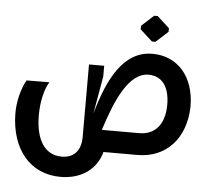

<svg xmlns="http://www.w3.org/2000/svg" viewBox="-61 -846 1155 1070"><g transform="rotate(5 517.0 -311.0)"><path d="M778 -637 846 -699V-719L778 -781H758L690 -719V-699L758 -637ZM768 -569C607 -569 525 -410 468 -208L505 -419V-479H420V-73C420 3 381 46 313 46C219 46 166 -34 166 -174C166 -248 183 -322 209 -361L81 -360C52 -309 34 -234 35 -169C38 30 147 159 316 159C432 159 516 99 543 0H732C894 0 1000 -116 1004 -294C1004 -461 909 -569 768 -569ZM732 -122C711 -122 677 -122 638 -122H559H523C578 -296 647 -451 756 -451C831 -451 874 -394 874 -294C874 -185 822 -122 732 -122Z"/></g></svg>

Font: Hejaz SemiBold
Style: Regular
Weight: 600
Designer: Bandar Raffah (Arabic) and Santiago Orozco (Latin)
Foundry: Caramella and Typemade
Version: Version 1.010;hotconv 1.0.109;makeotfexe 2.5.65596